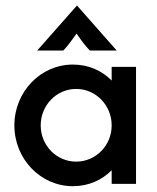

<svg xmlns="http://www.w3.org/2000/svg" viewBox="-20 -655 561 684"><path d="M112.5 -475H205.6C222.9 -493.1 235.4 -511.1 252.8 -535.4C269.4 -511.1 282.6 -493.1 300 -475H395.8L254.2 -635.4ZM239.6 8.3C295.1 8.3 343.1 -13.2 377.8 -48.6V0H464.6V-416.7H377.8V-368.1C343.1 -403.5 295.1 -425 239.6 -425C124.3 -425 31.2 -327.8 31.2 -208.3C31.2 -88.9 124.3 8.3 239.6 8.3ZM251.4 -79.2C181.2 -79.2 125 -136.8 125 -208.3C125 -279.9 181.2 -338.2 251.4 -338.2C321.5 -338.2 377.8 -279.9 377.8 -208.3C377.8 -136.8 321.5 -79.2 251.4 -79.2Z"/></svg>

Font: Afacad Medium
Style: Regular
Weight: 500
Designer: Kristian Moeller
Foundry: Dicotype
Version: Version 1.000